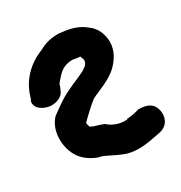

<svg xmlns="http://www.w3.org/2000/svg" viewBox="-120 -803 581 617"><g transform="rotate(-30 170.0 -494.5)"><path d="M-3 -578C-11 -549 20 -534 40 -531C59 -528 88 -535 96 -557L101 -568C103 -575 103 -577 107 -582C129 -607 141 -623 178 -624L196 -621C201 -620 203 -621 206 -620L211 -605C211 -596 208 -591 199 -583H198C187 -572 152 -561 118 -544C88 -530 62 -509 42 -495C8 -461 8 -399 31 -360C44 -336 71 -318 96 -310H98C119 -305 141 -289 174 -277C214 -263 258 -272 288 -278L304 -281C337 -288 347 -317 342 -341C336 -370 315 -380 283 -380H282L267 -376C258 -374 252 -373 242 -372H237L235 -370C218 -367 185 -374 166 -393C151 -399 139 -402 127 -406L125 -408H123C122 -409 120 -409 119 -410C118 -412 114 -423 116 -427C133 -444 157 -467 177 -482C202 -495 247 -508 277 -538C294 -556 312 -580 312 -616V-618C310 -641 303 -669 275 -688C247 -711 214 -716 182 -719H180C153 -719 132 -714 109 -701C54 -680 17 -638 3 -591L-1 -579Z"/></g></svg>

Font: Stray Cat
Style: ExBlk
Weight: 1000
Version: Version 1.0